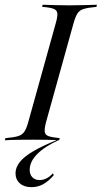

<svg xmlns="http://www.w3.org/2000/svg" viewBox="-38 -591 428 809"><path d="M-17.7 0 -15.3 -8.9Q20.2 -12.1 37.9 -17.3Q55.6 -22.6 64.9 -36.7Q74.2 -50.8 81.5 -78.2L196.8 -492.7Q204.8 -520.2 203.6 -534.3Q202.4 -548.4 187.5 -554Q172.6 -559.7 139.5 -562.1L141.9 -571Q166.9 -570.2 195.6 -569.4Q224.2 -568.5 253.2 -568.5Q283.9 -568.5 314.1 -569.4Q344.4 -570.2 370.2 -571L368.5 -562.1Q333.9 -558.9 315.7 -553.6Q297.6 -548.4 288.7 -534.7Q279.8 -521 271.8 -492.7L156.5 -78.2Q149.2 -50.8 150.4 -36.7Q151.6 -22.6 166.5 -17.3Q181.5 -12.1 213.7 -8.9L211.3 0Q186.3 -1.6 157.3 -2Q128.2 -2.4 100 -2.4Q69.4 -2.4 39.1 -2Q8.9 -1.6 -17.7 0ZM94.4 197.6Q63.7 197.6 45.6 181.5Q27.4 165.3 27.4 138.7Q27.4 114.5 45.6 91.5Q63.7 68.5 103.2 45.6Q142.7 22.6 203.2 -1.6L209.7 -0.8Q150 26.6 118.5 58.5Q87.1 90.3 87.1 125Q87.1 144.4 98.4 156Q109.7 167.7 129 167.7Q158.9 167.7 184.7 139.5L188.7 146.8Q167.7 171.8 144.8 184.7Q121.8 197.6 94.4 197.6Z"/></svg>

Font: Playfair 144pt Light
Style: Italic
Weight: 300
Italic angle: -15.6°
Designer: Claus Eggers Sørensen
Foundry: Claus Eggers Sørensen
Version: Version 2.001;gftools[0.9.30]